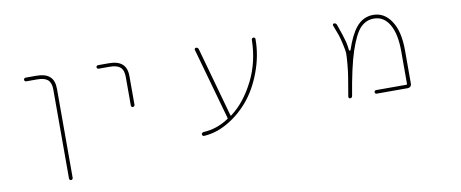

<svg xmlns="http://www.w3.org/2000/svg" viewBox="-65 -833 3131 1305"><g transform="rotate(-10 1500.0 -180.5)"><path d="M323.2 181.6V-433.6Q323.2 -479.5 299.8 -500Q277.3 -519.5 226.6 -519.5H151.4Q146.5 -519.5 142.6 -523.4Q138.7 -527.3 138.7 -532.2Q138.7 -537.1 142.6 -541Q146.5 -544.9 151.4 -544.9H226.6Q288.1 -544.9 318.4 -517.6Q348.6 -490.2 348.6 -433.6V181.6Q348.6 186.5 344.7 190.4Q340.8 194.3 335.4 194.3Q330.1 194.3 326.7 190.4Q323.2 186.5 323.2 181.6Z M823.2 -234.4V-431.6Q823.2 -478.5 799.8 -499Q777.3 -518.6 726.6 -518.6H651.4Q646.5 -518.6 642.6 -522Q638.7 -525.4 638.7 -530.8Q638.7 -536.1 642.6 -539.6Q646.5 -543 651.4 -543H726.6Q788.1 -543 818.4 -515.6Q848.6 -489.3 848.6 -431.6V-234.4Q848.6 -229.5 844.7 -225.6Q840.8 -221.7 835.4 -221.7Q830.1 -221.7 826.7 -225.6Q823.2 -229.5 823.2 -234.4Z M1277.3 29.3Q1371.1 25.4 1454.1 -30.3Q1457 -32.2 1456.1 -37.1L1317.4 -531.2Q1316.4 -536.1 1319.3 -540Q1322.3 -543.9 1327.1 -543.9Q1340.8 -543.9 1344.7 -531.2L1478.5 -50.8Q1479.5 -45.9 1483.4 -48.8L1485.4 -50.8Q1579.1 -120.1 1645.5 -252.9Q1708 -377.9 1710.9 -531.2Q1710.9 -537.1 1714.8 -540.5Q1718.8 -543.9 1724.1 -543.9Q1729.5 -543.9 1732.9 -540.5Q1736.3 -537.1 1736.3 -531.2Q1736.3 -418 1694.3 -305.7Q1652.3 -192.4 1585.4 -114.7Q1518.6 -37.1 1434.6 8.8Q1359.4 50.8 1277.3 55.7Q1277.3 55.7 1277.3 55.7Q1272.5 55.7 1268.6 51.8Q1264.6 47.9 1264.6 43Q1264.6 38.1 1268.6 34.2Q1272.5 30.3 1277.3 29.3Z M2482.4 -23.4Q2477.5 -23.4 2474.1 -26.9Q2470.7 -30.3 2470.7 -35.6Q2470.7 -41 2474.1 -44.4Q2477.5 -47.9 2482.4 -47.9H2693.4Q2697.3 -47.9 2697.3 -52.7V-279.3Q2697.3 -397.5 2659.2 -462.9Q2621.1 -529.3 2551.8 -529.3Q2498 -529.3 2459 -489.3Q2420.9 -450.2 2382.8 -337.9Q2347.7 -231.4 2315.4 -36.1Q2312.5 -23.4 2299.8 -23.4Q2294.9 -23.4 2292 -27.3Q2289.1 -31.2 2289.1 -36.1Q2303.7 -127.9 2310.5 -163.1Q2317.4 -203.1 2322.3 -258.8Q2326.2 -305.7 2326.2 -326.2Q2326.2 -330.1 2326.2 -333Q2325.2 -349.6 2315.9 -392.1Q2306.6 -434.6 2298.8 -458Q2291 -478.5 2271.5 -531.2Q2270.5 -532.2 2270.5 -534.2Q2270.5 -537.1 2272.5 -540Q2275.4 -543.9 2280.3 -543.9Q2293.9 -543.9 2298.8 -530.3Q2329.1 -446.3 2339.8 -403.3Q2345.7 -377 2348.6 -348.6Q2348.6 -343.8 2352.5 -343.8L2353.5 -342.8Q2358.4 -342.8 2359.4 -346.7Q2392.6 -445.3 2432.6 -495.1Q2457 -525.4 2486.8 -540Q2516.6 -554.7 2551.8 -554.7Q2589.8 -554.7 2620.6 -537.1Q2651.4 -519.5 2674.8 -484.4Q2723.6 -413.1 2723.6 -279.3V-47.9Q2723.6 -38.1 2716.3 -30.8Q2709 -23.4 2699.2 -23.4Z"/></g></svg>

Font: Rounded-X Mgen+ 1mn thin
Style: Regular
Weight: 100
Designer: [Source Han Sans]
Ryoko NISHIZUKA  (kana & ideographs); Paul D. Hunt (Latin, Greek & Cyrillic); Wenlong ZHANG  (bopomofo
Version: Version 1.059.20150602